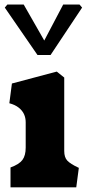

<svg xmlns="http://www.w3.org/2000/svg" viewBox="-20 -802 372 822"><path d="M90 -170V-278.5Q90 -297.5 82.8 -313.2Q75.5 -329 60 -341.2Q44.5 -353.5 20 -360L31 -444.5L223 -495.5L255 -470V-155.5Q255 -128.5 268 -114.5Q281 -100.5 315 -84.5L317.5 -83.5L306.5 0H25V-85Q62 -98.5 76 -117.2Q90 -136 90 -170ZM0.5 -769.5 11.5 -782.5H81.5L169.5 -628.5L250.5 -782.5H320.5L331.5 -769.5L196.5 -566.5H140.5Z"/></svg>

Font: TMT Limkin
Style: Regular
Weight: 400
Designer: Gabriel Drozdov
Version: Version 1.000;Glyphs 3.1.2 (3151)